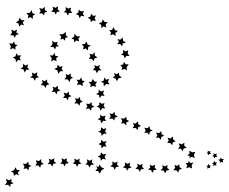

<svg xmlns="http://www.w3.org/2000/svg" viewBox="-92 -630 893 748"><g transform="rotate(90 354.0 -255.5)"><path d="M585 -622 578 -620 577 -614 573 -619H566L570 -624L568 -630L574 -628L579 -632V-626ZM597 -645 590 -643 588 -636 584 -642 576 -641 580 -647 578 -654 585 -652 590 -657 591 -649ZM593 -670 599 -674V-682L605 -677L613 -679L610 -672L614 -666H607L602 -660L600 -667ZM618 -621 624 -625V-631L629 -627L635 -629L633 -623L637 -617L630 -618L626 -613L625 -619ZM606 -644 612 -648 613 -655 618 -651 625 -653 623 -646 627 -640 619 -641 615 -635 613 -642ZM646 -192 645 -181 636 -189 626 -184 631 -193 620 -197 631 -204 636 -216 643 -205 656 -198ZM598 -210 606 -202 595 -201 589 -190 584 -201 573 -203 581 -211 579 -223 590 -217 601 -222ZM549 -214 558 -205 546 -204 541 -193 535 -203 524 -204 532 -213 529 -225 540 -219 551 -225ZM500 -214 509 -206 497 -203 493 -192 487 -203H475L482 -212L479 -224L491 -219L501 -225ZM450 -212 460 -204 448 -201 444 -190 438 -200H426L433 -209L430 -221L441 -217L451 -223ZM401 -208 411 -201 399 -197 395 -186 389 -196 377 -197 384 -206 381 -217 392 -213 402 -220ZM352 -205 362 -198 350 -195 346 -184 340 -194H328L336 -203L332 -215L343 -211L353 -217ZM254 -193 265 -187 254 -182 252 -171 244 -179 233 -177 238 -188 232 -198 244 -196 253 -205ZM207 -178 218 -174 209 -167V-156L199 -162L189 -158L192 -170L183 -178L196 -179L203 -189ZM163 -153 176 -152 168 -143 172 -132 161 -136 152 -128 151 -140 141 -146 153 -151 157 -163ZM130 -115 141 -118 137 -107 145 -98H134L129 -88L123 -98L111 -100L121 -109V-122ZM117 -66 124 -74 127 -64 138 -62 130 -55 134 -45 122 -48 113 -40V-54L104 -66ZM145 -23 142 -34 152 -31 160 -39 161 -28 172 -24 162 -17 163 -5 152 -14 138 -13ZM196 -15 186 -22 197 -25 199 -37 207 -28 218 -30 213 -19 219 -9 206 -11 195 -3ZM243 -32 231 -34 240 -42 237 -54 248 -49 257 -56V-44L267 -37L254 -33L248 -21ZM279 -68 268 -65 272 -76 265 -85H277L283 -94L287 -84L299 -81L289 -73L288 -60ZM300 -114 290 -108 291 -119 281 -126 293 -129 296 -140 303 -131 315 -132 308 -121 311 -109ZM308 -163 299 -155 298 -166 287 -171 297 -177 298 -188 307 -181 318 -184 314 -172 319 -161ZM303 -213 298 -203 293 -214 281 -215 290 -223 287 -235 298 -230 308 -236 307 -223 316 -214ZM285 -260 283 -249 275 -257 264 -254 269 -265 262 -273 274 -274 281 -284 285 -271 296 -265ZM248 -295 252 -283 241 -286 233 -278 231 -289 221 -292 230 -300V-311L241 -303L254 -304ZM197 -302 207 -295 196 -292 192 -281 186 -290 174 -288 180 -299 175 -309 187 -307 198 -314ZM149 -288 160 -285 151 -278 152 -266 142 -273 132 -267 134 -279 125 -287 138 -289 145 -300ZM108 -259 120 -260 113 -250 117 -239 106 -242 97 -235 96 -246 85 -252 97 -257 100 -269ZM75 -221 87 -224 82 -213 89 -204H77L70 -195L66 -206L55 -210L65 -217L66 -229ZM50 -178 61 -183 59 -171 66 -163 55 -162 49 -151 44 -162 33 -164 41 -172 40 -184ZM32 -132 43 -138 41 -126 50 -119 39 -116 35 -105 28 -115 17 -116 24 -125 22 -137ZM20 -84 30 -91V-79L40 -73L29 -69L27 -58L19 -66L7 -65L13 -76L9 -87ZM16 -34 24 -43 26 -31 36 -27 26 -21 25 -9 16 -17 5 -14 10 -25 4 -36ZM18 16 25 6 29 17 40 19 31 27 33 38 22 32 11 38 14 25 6 16ZM31 64 35 53 41 63 53 62 46 72 51 82 39 80 30 88V75L19 67ZM58 107V95L67 102L78 97L75 108L83 116L71 118L67 129L60 118L48 114ZM100 135 95 124 106 127 113 117 116 129 127 132 117 139V151L107 144L95 146ZM150 143 141 135 152 133 155 122 162 131 173 130 167 140 172 151 160 148 148 155ZM199 130 187 127 196 120 195 108 205 114 215 109 213 120 222 128 210 130 203 141ZM240 101H228L235 91L230 81L242 84L251 76V88L262 94L250 99L247 110ZM274 64 262 66 267 56 261 45 273 47 281 39 283 50 294 55 283 61 282 73ZM302 24 291 27 296 16 289 7H300L308 -2L311 9L322 13L312 20L311 32ZM328 -18 317 -14 321 -25 313 -35H325L332 -45L336 -33L347 -30L337 -23L338 -11ZM352 -62 340 -57 344 -69 336 -78H348L354 -88L358 -77L370 -74L361 -67V-55ZM373 -106 362 -101 365 -113 357 -121 369 -122 375 -132 380 -122 391 -119 382 -111 383 -99ZM394 -150 383 -145 385 -157 377 -166 389 -167 395 -177 400 -166 411 -164 402 -156 404 -144ZM432 -241 421 -236 424 -247 415 -256 427 -257 433 -268 438 -257 449 -255 441 -247 443 -235ZM451 -286 440 -281 442 -293 434 -301 446 -303 451 -313 456 -302 468 -301 459 -292 461 -281ZM469 -332 459 -327 461 -338 452 -347 464 -348 470 -359 475 -348 486 -346 478 -338 479 -326ZM488 -377 477 -372 479 -384 471 -392 483 -394 488 -404 493 -393 505 -391 496 -383 498 -372ZM507 -423 496 -417 498 -429 490 -438 502 -439 508 -449 513 -438 524 -436 515 -428 517 -417ZM527 -467 516 -462 519 -474 511 -483 523 -484 530 -494 534 -483 545 -480 536 -472 537 -461ZM550 -510 538 -506 542 -518 535 -528 547 -527 555 -537 558 -525 569 -520 559 -515V-503ZM578 -548 566 -547 573 -558 571 -570 583 -565 596 -568 590 -558 595 -547 587 -549 585 -539ZM615 -552 612 -563 624 -556 636 -558 631 -547 635 -535 624 -539 614 -533 615 -543 606 -544ZM631 -509 637 -519 641 -507 652 -504 643 -497V-485L633 -492L622 -489L626 -500L619 -508ZM634 -461 641 -470 644 -458 655 -453 644 -447 643 -435 634 -444 623 -441 628 -452 622 -462ZM632 -412 641 -420 642 -409 653 -403 642 -398 640 -386 632 -395 621 -393 626 -403 621 -414ZM629 -363 638 -371 639 -359 649 -354 639 -349 637 -337 628 -346 617 -344 623 -355 617 -365ZM625 -314 633 -322 635 -310 645 -305 634 -300 632 -288 624 -297 612 -296 618 -306 613 -317ZM620 -265 629 -273 630 -262 641 -256 630 -251 628 -239 620 -248 608 -247 614 -257 609 -268ZM612 -167 620 -176 622 -164 632 -158 622 -153 620 -142 612 -150 600 -148 606 -159 600 -169ZM609 -118 617 -127 619 -115 630 -110 619 -105 617 -93 609 -101 597 -99 603 -110 597 -120ZM607 -69 615 -78 617 -66 628 -61 618 -56 617 -44 608 -52 596 -49 601 -60 596 -70ZM608 -20 615 -29 618 -17 629 -13 619 -7V5L609 -3L598 1L602 -10L596 -21ZM611 30 618 20 622 31 633 34 624 41 625 53 615 47 604 51 607 39 599 30ZM621 79 626 68 631 78 643 79 635 88 638 99 627 95 617 102 618 89 609 80ZM641 125 643 113 651 121 662 117 658 128 665 136 653 138 647 148 643 136 631 130ZM682 156 676 145 687 147 694 138 697 149 708 151 699 159 701 171 690 164 676 167Z"/></g></svg>

Font: Santa christmas start
Style: Regular
Weight: 400
Designer: MUHAMMAD YONI
Version: Version 001.000